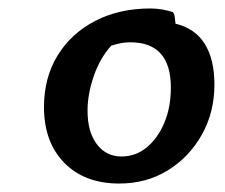

<svg xmlns="http://www.w3.org/2000/svg" viewBox="-20 -692 533 454"><path d="M262 -258Q180 -258 132 -307Q84 -356 84 -439Q84 -508 116 -560.5Q148 -613 205 -642.5Q262 -672 336 -672Q349 -672 364 -669.5Q379 -667 389 -663Q392 -660 393 -653Q394 -646 395 -636Q441 -625 464 -588.5Q487 -552 487 -492Q487 -426 457 -373Q427 -320 376.5 -289Q326 -258 262 -258ZM267 -322Q301 -322 327 -343.5Q353 -365 368.5 -401.5Q384 -438 384 -485Q384 -592 288 -592Q277 -592 266 -590Q255 -588 243 -584Q216 -554 201.5 -511.5Q187 -469 187 -430Q187 -380 209 -351Q231 -322 267 -322Z"/></svg>

Font: Lemonada
Style: Regular
Weight: 400
Designer: Mohamed Gaber (Arabic), Eduardo Tunni (Latin)
Foundry: Kief Type Foundry
Version: Version 4.005